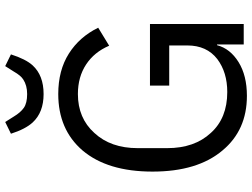

<svg xmlns="http://www.w3.org/2000/svg" viewBox="-135 -818 965 735"><g transform="rotate(-90 347.5 -450.5)"><path d="M544.9 -102.1V0H623V-358.9H387.2V-285.2H541V-215.8Q541 -141.6 488.8 -101.1Q438 -63 362.8 -63Q262.7 -63 206.1 -126Q147.9 -188.5 147.9 -293V-405.8Q147.9 -509.3 206.1 -571.8Q262.7 -634.8 355 -634.8Q420.4 -634.8 468 -603.5Q515.6 -572.3 540 -515.1L608.9 -557.1Q573.7 -628.9 509.8 -669.4Q445.8 -710 355 -710Q219.2 -710 139.2 -617.2Q58.1 -521.5 58.1 -349.1Q58.1 -176.8 139.2 -81.1Q216.8 12.2 348.1 12.2Q425.8 12.2 477.3 -19.8Q528.8 -51.8 542 -102.1ZM355 -766.1Q426.3 -766.1 464.8 -808.1Q488.8 -834.5 506.8 -891.1L461.9 -913.1L440.9 -879.9Q425.8 -853.5 411.1 -844.2Q388.2 -829.1 355 -829.1Q320.3 -829.1 302.2 -841.8Q284.2 -854.5 269 -879.9L248 -913.1L203.1 -891.1Q220.7 -835.9 246.1 -808.1Q284.7 -766.1 355 -766.1Z"/></g></svg>

Font: Plexus Sans
Style: Regular
Weight: 400
Version: Version 2.001;PS 002.001;hotconv 1.0.70;makeotf.lib2.5.58329